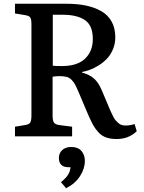

<svg xmlns="http://www.w3.org/2000/svg" viewBox="-20 -720 763 1014"><path d="M596.2 14.2Q564.5 14.2 541.5 6.3Q518.6 -1.5 501.2 -19.8Q483.9 -38.1 472.4 -58.6Q460.9 -79.1 445.8 -113.8L397 -229Q385.3 -256.8 378.2 -270.5Q371.1 -284.2 359.4 -296.9Q347.7 -309.6 332.8 -313.7Q317.9 -317.9 294.9 -317.9Q274.4 -317.9 257.8 -314.9V-108.9Q257.8 -83 265.1 -72.5Q272.5 -62 295.9 -59.1L360.8 -50.8V0H59.1V-50.8L115.2 -60.1Q135.3 -63.5 140.6 -74.5Q146 -85.4 146 -110.8V-592.8Q146 -617.2 140.1 -627Q134.3 -636.7 112.8 -640.1L59.1 -648.9V-700.2H330.1Q386.7 -700.2 431.6 -691.2Q476.6 -682.1 512.9 -662.1Q549.3 -642.1 569.1 -606.9Q588.9 -571.8 588.9 -522.9Q588.9 -488.8 576.4 -459.5Q564 -430.2 545.2 -410.4Q526.4 -390.6 502 -375.2Q477.5 -359.9 455.8 -351.8Q434.1 -343.8 413.1 -339.8V-336.9Q454.1 -325.7 477.5 -304.2Q501 -282.7 517.1 -244.1L551.8 -162.1Q560.5 -140.6 564.7 -131.6Q568.8 -122.6 576.7 -106.9Q584.5 -91.3 590.1 -85Q595.7 -78.6 604.5 -70.6Q613.3 -62.5 623 -59.8Q632.8 -57.1 645 -57.1Q667 -57.1 690.9 -64.9L702.1 -26.9Q659.7 14.2 596.2 14.2ZM307.1 -371.1Q388.2 -371.1 429.2 -410.2Q470.2 -449.2 470.2 -514.2Q470.2 -585 429 -613.5Q387.7 -642.1 311 -642.1H258.8V-373Q270 -371.1 307.1 -371.1ZM329.1 273.9 301.8 242.2Q329.1 220.2 340.1 201.9Q351.1 183.6 352.1 163.1H341.8Q315.4 163.1 303.2 150.1Q291 137.2 291 115.2Q291 87.9 309.1 72Q327.1 56.2 356.9 56.2Q391.6 56.2 409.9 76.9Q428.2 97.7 428.2 129.9Q428.2 170.4 402.6 210.2Q377 250 329.1 273.9Z"/></svg>

Font: Literata Book Medium
Style: Regular
Weight: 500
Designer: Latin by Veronika Burian and Jose Scaglione. Greek by Irene Vlachou. Cyrillic by Vera Evstafieva
Foundry: TypeTogether
Version: Version 2.003;PS 002.003;hotconv 1.0.88;makeotf.lib2.5.64775